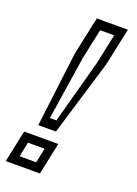

<svg xmlns="http://www.w3.org/2000/svg" viewBox="-174 -772 592 830"><g transform="rotate(20 122.0 -357.0)"><path d="M42.5 -194 85 -539.5 122.5 -714H265.5L228 -539.5L123.5 -194ZM79 -240H109L188.5 -532.5L218 -671H153.5L124 -532.5ZM-36.5 0 -5.5 -147H151.5L120.5 0ZM12.5 -40H89L103 -107.5H26.5Z"/></g></svg>

Font: Tourney Condensed Regular
Style: Italic
Weight: 400
Width: 3
Italic angle: -12°
Designer: Tyler Finck
Foundry: Etcetera Type Co
Version: Version 1.010; ttfautohint (v1.8.3)